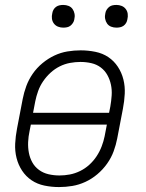

<svg xmlns="http://www.w3.org/2000/svg" viewBox="-20 -746 590 778"><path d="M219 12Q189 12 160 6Q131 0 108 -15.5Q85 -31 69.5 -54.5Q54 -78 47 -106Q40 -134 41.5 -164Q43 -194 49 -225L72 -345Q77 -371 86.5 -397Q96 -423 112.5 -447Q129 -471 152 -490Q175 -509 200.5 -521Q226 -533 253 -537.5Q280 -542 307 -542Q337 -542 366.5 -536Q396 -530 419 -514.5Q442 -499 457.5 -475.5Q473 -452 480 -424Q487 -396 485.5 -366Q484 -336 478 -305L455 -185Q450 -159 440.5 -133Q431 -107 414 -83Q397 -59 374.5 -40Q352 -21 326 -9Q300 3 273 7.5Q246 12 219 12ZM114 -289H422L427 -314Q431 -337 432.5 -359.5Q434 -382 429.5 -403Q425 -424 415 -442Q405 -460 388.5 -472.5Q372 -485 350.5 -490Q329 -495 306 -495Q285 -495 263.5 -491Q242 -487 222 -477Q202 -467 185 -451.5Q168 -436 155 -417Q142 -398 134.5 -377Q127 -356 123 -336ZM221 -35Q242 -35 263 -39Q284 -43 304.5 -53Q325 -63 342 -78.5Q359 -94 371.5 -113Q384 -132 392 -153Q400 -174 404 -194L413 -241H105L100 -216Q95 -193 94 -170.5Q93 -148 97 -127Q101 -106 111 -88Q121 -70 138 -57.5Q155 -45 176.5 -40Q198 -35 221 -35ZM452 -634Q440 -634 430 -638Q420 -642 414 -650.5Q408 -659 406 -670Q404 -681 407 -693Q408 -700 412.5 -707Q417 -714 423 -718.5Q429 -723 436.5 -724.5Q444 -726 452 -726Q463 -726 473 -722Q483 -718 489.5 -709.5Q496 -701 497.5 -690Q499 -679 496 -667Q495 -660 491 -653Q487 -646 480.5 -641.5Q474 -637 466.5 -635.5Q459 -634 452 -634ZM236 -634Q225 -634 215 -638Q205 -642 198.5 -650.5Q192 -659 190.5 -670Q189 -681 192 -693Q193 -700 197 -707Q201 -714 207.5 -718.5Q214 -723 221.5 -724.5Q229 -726 236 -726Q248 -726 258 -722Q268 -718 274 -709.5Q280 -701 282 -690Q284 -679 281 -667Q280 -660 275.5 -653Q271 -646 265 -641.5Q259 -637 251.5 -635.5Q244 -634 236 -634Z"/></svg>

Font: Lode Dark Term
Style: Italic
Weight: 400
Italic angle: -11°
Monospace: yes
Designer: Belleve Invis
Foundry: Belleve Invis
Version: Version 29.2.0